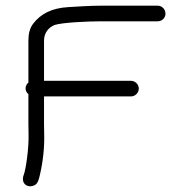

<svg xmlns="http://www.w3.org/2000/svg" viewBox="-20 -662 651 676"><path d="M440.6 -377.5H135V-518.6C135 -547.1 151.7 -565.7 172.2 -574C199.9 -583.1 291.6 -587 336.3 -587H535.1C549.6 -587 562.6 -598.2 562.6 -614C562.6 -628.9 550.7 -642 535.1 -642H336.3C298 -642 256.1 -639.1 221.1 -637C162.6 -633.7 123.6 -613.8 96.4 -578.1C84.9 -563 80 -543 80 -519.2V-371.2C68.5 -362 65 -343.1 80 -330.5V-226.8C80 -214.5 80.1 -203.3 80.5 -193.2C82.3 -138.5 70.5 -63.2 63.3 -45.5C57.8 -31.9 60.1 -13.3 77.3 -7.6C84.5 -5 92.4 -6 99.7 -9C113.7 -14.6 116.7 -30.2 120.7 -47.3C132.1 -96.6 137 -145.4 135.5 -193.5C135.1 -203.6 135 -214.7 135 -226.8V-322.5H440.6C456.2 -322.5 468.6 -335 468.6 -350C468.6 -365 456.2 -377.5 440.6 -377.5Z"/></svg>

Font: MewTooHand
Style: BdWide
Weight: 400
Designer: Mew Too, Robert Jablonski
Version: Version 0.77